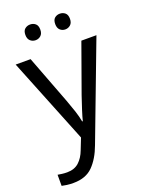

<svg xmlns="http://www.w3.org/2000/svg" viewBox="-176 -814 862 1137"><g transform="rotate(-20 255.0 -245.0)"><path d="M1 -536H95L211 -231Q226 -191 238 -154.5Q250 -118 256 -85H260Q266 -110 279 -150.5Q292 -191 306 -232L415 -536H510L279 74Q251 150 206.5 195Q162 240 84 240Q60 240 42 237.5Q24 235 11 232V162Q22 164 37.5 166Q53 168 70 168Q116 168 144.5 142Q173 116 189 73L217 2ZM115 -681Q115 -707 129 -718.5Q143 -730 162 -730Q181 -730 195 -718.5Q209 -707 209 -681Q209 -656 195 -643.5Q181 -631 162 -631Q143 -631 129 -643.5Q115 -656 115 -681ZM303 -681Q303 -707 316.5 -718.5Q330 -730 349 -730Q368 -730 382 -718.5Q396 -707 396 -681Q396 -656 382 -643.5Q368 -631 349 -631Q330 -631 316.5 -643.5Q303 -656 303 -681Z"/></g></svg>

Font: Noto Sans Kaithi
Style: Regular
Weight: 400
Designer: Monotype Design Team
Foundry: Monotype Imaging Inc.
Version: Version 2.005; ttfautohint (v1.8.4.7-5d5b)